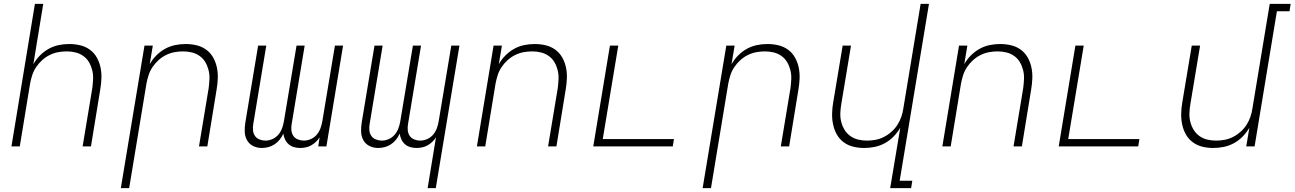

<svg xmlns="http://www.w3.org/2000/svg" viewBox="-20 -755 6675 990"><path d="M39 0 160 -735H203L152 -424Q166 -449 186.5 -469.5Q207 -490 231.5 -503.5Q256 -517 283 -522.5Q310 -528 337 -528Q366 -528 393.5 -521.5Q421 -515 443 -499Q465 -483 478.5 -459.5Q492 -436 498 -408.5Q504 -381 503 -352Q502 -323 497 -294L449 0H406L456 -301Q459 -324 460 -347.5Q461 -371 455.5 -393Q450 -415 439 -434Q428 -453 410 -466Q392 -479 370 -484.5Q348 -490 324 -490Q302 -490 280 -486Q258 -482 236.5 -471.5Q215 -461 197 -444.5Q179 -428 166 -408.5Q153 -389 146 -367Q139 -345 135 -323L82 0Z M603 215 725 -520H768L752 -424Q766 -449 786.5 -469.5Q807 -490 831.5 -503.5Q856 -517 883 -522.5Q910 -528 937 -528Q966 -528 993.5 -521.5Q1021 -515 1043 -499Q1065 -483 1078.5 -459.5Q1092 -436 1098 -408.5Q1104 -381 1103 -352Q1102 -323 1097 -294L1049 0H1006L1056 -301Q1059 -324 1060 -347.5Q1061 -371 1055.5 -393Q1050 -415 1039 -434Q1028 -453 1010 -466Q992 -479 970 -484.5Q948 -490 924 -490Q902 -490 880 -486Q858 -482 836.5 -471.5Q815 -461 797 -444.5Q779 -428 766 -408.5Q753 -389 746 -367Q739 -345 735 -323L646 215Z M1330 8Q1306 8 1285.5 -2Q1265 -12 1254 -31.5Q1243 -51 1242 -75Q1241 -99 1245 -123L1311 -520H1353L1286 -116Q1283 -100 1284.5 -83.5Q1286 -67 1294.5 -54.5Q1303 -42 1318 -36Q1333 -30 1349 -30Q1367 -30 1385 -38Q1403 -46 1415.5 -61Q1428 -76 1434.5 -94Q1441 -112 1444 -130L1509 -520H1551L1484 -116Q1481 -100 1482.5 -83.5Q1484 -67 1492.5 -54.5Q1501 -42 1516 -36Q1531 -30 1547 -30Q1565 -30 1583 -38Q1601 -46 1613.5 -61Q1626 -76 1632.5 -94Q1639 -112 1642 -130L1707 -520H1749L1663 0H1621L1628 -47Q1620 -34 1609 -23.5Q1598 -13 1584.5 -5.5Q1571 2 1556.5 5Q1542 8 1528 8Q1511 8 1495.5 3.5Q1480 -1 1468.5 -11Q1457 -21 1450 -35.5Q1443 -50 1441 -66Q1434 -50 1422.5 -35.5Q1411 -21 1396 -11Q1381 -1 1364 3.5Q1347 8 1330 8Z M2185 215 2228 -47Q2220 -34 2209 -23.5Q2198 -13 2184.5 -5.5Q2171 2 2156.5 5Q2142 8 2128 8Q2111 8 2095.5 3.5Q2080 -1 2068.5 -11Q2057 -21 2050 -35.5Q2043 -50 2041 -66Q2034 -50 2022.5 -35.5Q2011 -21 1996 -11Q1981 -1 1964 3.5Q1947 8 1930 8Q1906 8 1885.5 -2Q1865 -12 1854 -31.5Q1843 -51 1842 -75Q1841 -99 1845 -123L1911 -520H1953L1886 -116Q1883 -100 1884.5 -83.5Q1886 -67 1894.5 -54.5Q1903 -42 1918 -36Q1933 -30 1949 -30Q1967 -30 1985 -38Q2003 -46 2015.5 -61Q2028 -76 2034.5 -94Q2041 -112 2044 -130L2109 -520H2151L2084 -116Q2081 -100 2082.5 -83.5Q2084 -67 2092.5 -54.5Q2101 -42 2116 -36Q2131 -30 2147 -30Q2165 -30 2183 -38Q2201 -46 2213.5 -61Q2226 -76 2232.5 -94Q2239 -112 2242 -130L2307 -520H2349L2227 215Z M2439 0 2525 -520H2568L2552 -424Q2566 -449 2586.5 -469.5Q2607 -490 2631.5 -503.5Q2656 -517 2683 -522.5Q2710 -528 2737 -528Q2766 -528 2793.5 -521.5Q2821 -515 2843 -499Q2865 -483 2878.5 -459.5Q2892 -436 2898 -408.5Q2904 -381 2903 -352Q2902 -323 2897 -294L2849 0H2806L2856 -301Q2859 -324 2860 -347.5Q2861 -371 2855.5 -393Q2850 -415 2839 -434Q2828 -453 2810 -466Q2792 -479 2770 -484.5Q2748 -490 2724 -490Q2702 -490 2680 -486Q2658 -482 2636.5 -471.5Q2615 -461 2597 -444.5Q2579 -428 2566 -408.5Q2553 -389 2546 -367Q2539 -345 2535 -323L2482 0Z M3039 0 3125 -520H3168L3088 -38H3455L3449 0Z M3603 215 3725 -520H3768L3752 -424Q3766 -449 3786.5 -469.5Q3807 -490 3831.5 -503.5Q3856 -517 3883 -522.5Q3910 -528 3937 -528Q3966 -528 3993.5 -521.5Q4021 -515 4043 -499Q4065 -483 4078.5 -459.5Q4092 -436 4098 -408.5Q4104 -381 4103 -352Q4102 -323 4097 -294L4049 0H4006L4056 -301Q4059 -324 4060 -347.5Q4061 -371 4055.5 -393Q4050 -415 4039 -434Q4028 -453 4010 -466Q3992 -479 3970 -484.5Q3948 -490 3924 -490Q3902 -490 3880 -486Q3858 -482 3836.5 -471.5Q3815 -461 3797 -444.5Q3779 -428 3766 -408.5Q3753 -389 3746 -367Q3739 -345 3735 -323L3646 215Z M4570 215 4622 -96Q4607 -71 4587 -50.5Q4567 -30 4542 -16.5Q4517 -3 4490 2.5Q4463 8 4436 8Q4407 8 4380 1.5Q4353 -5 4331 -21Q4309 -37 4295.5 -60.5Q4282 -84 4276 -111.5Q4270 -139 4270.5 -168Q4271 -197 4276 -226L4325 -520H4368L4318 -219Q4314 -196 4313 -172.5Q4312 -149 4317.5 -127Q4323 -105 4334.5 -86Q4346 -67 4364 -54Q4382 -41 4404 -35.5Q4426 -30 4450 -30Q4472 -30 4494 -34Q4516 -38 4537 -48.5Q4558 -59 4576.5 -75.5Q4595 -92 4607.5 -111.5Q4620 -131 4627.5 -153Q4635 -175 4638 -197L4727 -735H4770L4619 177H4684L4678 215Z M4839 0 4925 -520H4968L4952 -424Q4966 -449 4986.5 -469.5Q5007 -490 5031.5 -503.5Q5056 -517 5083 -522.5Q5110 -528 5137 -528Q5166 -528 5193.5 -521.5Q5221 -515 5243 -499Q5265 -483 5278.5 -459.5Q5292 -436 5298 -408.5Q5304 -381 5303 -352Q5302 -323 5297 -294L5249 0H5206L5256 -301Q5259 -324 5260 -347.5Q5261 -371 5255.5 -393Q5250 -415 5239 -434Q5228 -453 5210 -466Q5192 -479 5170 -484.5Q5148 -490 5124 -490Q5102 -490 5080 -486Q5058 -482 5036.5 -471.5Q5015 -461 4997 -444.5Q4979 -428 4966 -408.5Q4953 -389 4946 -367Q4939 -345 4935 -323L4882 0Z M5439 0 5525 -520H5568L5488 -38H5855L5849 0Z M6236 8Q6207 8 6180 1.5Q6153 -5 6131 -21Q6109 -37 6095.5 -60.5Q6082 -84 6076 -111.5Q6070 -139 6070.5 -168Q6071 -197 6076 -226L6125 -520H6168L6118 -219Q6114 -196 6113 -172.5Q6112 -149 6117.5 -127Q6123 -105 6134.5 -86Q6146 -67 6164 -54Q6182 -41 6204 -35.5Q6226 -30 6250 -30Q6272 -30 6294 -34Q6316 -38 6337 -48.5Q6358 -59 6376.5 -75.5Q6395 -92 6407.5 -111.5Q6420 -131 6427.5 -153Q6435 -175 6438 -197L6527 -735H6635L6629 -697H6564L6449 0H6406L6422 -96Q6407 -71 6387 -50.5Q6367 -30 6342 -16.5Q6317 -3 6290 2.5Q6263 8 6236 8Z"/></svg>

Font: Iosevka XLt Ex Obl
Style: Regular
Weight: 200
Width: 7
Italic angle: -9°
Monospace: yes
Designer: Belleve Invis
Foundry: Belleve Invis
Version: Version 32.5.0; ttfautohint (v1.8.4)